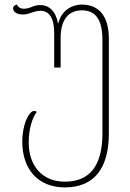

<svg xmlns="http://www.w3.org/2000/svg" viewBox="-20 -566 565 836"><path d="M262 250C388 250 454 170 454 14V-397C454 -499 408 -546 337 -546C290 -546 247 -518 234 -465H232C224 -517 192 -544 157 -544C142 -544 129 -541 119 -536C106 -531 95 -528 84 -528C67 -528 57 -537 54 -546C47 -545 37 -540 37 -530C37 -514 54 -503 79 -503C93 -503 105 -506 117 -511C129 -515 141 -519 157 -519C194 -519 216 -487 216 -424V-272H244V-401C244 -482 280 -521 336 -521C395 -521 426 -483 426 -391V14C426 157 370 225 262 225C160 225 105 151 105 55C105 -6 121 -53 140 -79C137 -81 134 -83 129 -83C106 -83 77 -25 77 51C77 170 145 250 262 250Z"/></svg>

Font: Noto Serif Georgian Condensed Thin
Style: Regular
Weight: 100
Width: 3
Designer: Monotype Design Team, Akaki Razmadze
Foundry: Google LLC
Version: Version 2.003